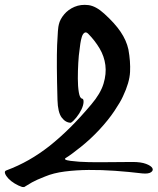

<svg xmlns="http://www.w3.org/2000/svg" viewBox="-45 -742 653 796"><path d="M248.9 -233.1Q227.3 -233.1 211 -254.4Q194.7 -275.8 193.3 -327.6Q189 -483 191.8 -555.2Q194.7 -627.3 199 -640.8Q203.8 -661.9 220.9 -682.3Q237.9 -702.6 264 -713.7Q290.2 -724.7 321.3 -720.9Q352.5 -717 387.1 -685.4Q430.7 -646 454.9 -610.3Q479.1 -574.6 487.3 -537.2Q496.4 -487.3 494.2 -443.6Q492.1 -400 464.7 -342.4Q454.7 -319.9 429.5 -282.3Q404.3 -244.6 367.9 -205.3Q331.4 -165.9 289.7 -132.6Q248 -99.3 230.2 -88.7Q212.9 -79.6 247.2 -75.1Q281.5 -70.5 324.2 -69.8Q366.9 -69.1 417.3 -69.8Q467.6 -70.5 504.6 -70.5Q539.6 -70.5 560.4 -62.6Q581.3 -54.7 586.6 -45.1Q591.8 -35.5 581.3 -28.1Q570.7 -20.6 545.3 -23Q489.7 -29.7 432.4 -33.8Q375.1 -37.9 322.5 -37.4Q270 -36.9 223.3 -30.9Q176.5 -24.9 141.5 -10.1Q104.6 4.3 87.5 14.1Q70.5 24 63.5 28.5Q56.6 33.1 55.2 33.6Q53.7 34.1 46.5 33.1Q31.7 28.3 15.8 18.7Q0 9.1 -10.3 -1.9Q-20.6 -12.9 -24 -22.8Q-27.3 -32.6 -18.7 -35.5Q30.2 -53.7 74.1 -78.7Q118 -103.6 160 -136.7Q201.9 -169.8 244.8 -212.2Q287.8 -254.7 333.8 -309.4Q371.7 -354 384.2 -395Q396.6 -436 391.8 -472.4Q387.1 -508.9 367.9 -541.2Q348.7 -573.6 320.9 -601.9Q312.2 -610.6 305.3 -606.2Q298.3 -601.9 294.2 -589Q290.2 -576 288 -560.7Q285.9 -545.3 284.4 -532.4Q281.5 -515.1 279.6 -482.3Q277.7 -449.4 277.7 -416.5Q277.7 -383.7 281.8 -359.2Q285.9 -334.8 295 -333.3Q302.2 -331.9 301.4 -318.5Q300.7 -305 292.6 -288Q284.4 -271 271.9 -255.4Q259.5 -239.8 248.9 -233.1Z"/></svg>

Font: Namteng
Style: Regular
Weight: 400
Designer: Khon Soe Zaw Thu
Foundry: MPUA
Version: Version 1.03 June 17, 2016